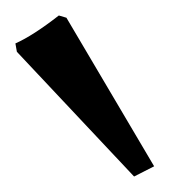

<svg xmlns="http://www.w3.org/2000/svg" viewBox="-35 -812 246 248"><path d="M41 -792 50.8 -789.1 164.1 -597.2 138.2 -584 -13.2 -745.1 -15.1 -755.9Q7.8 -766.1 41 -792Z"/></svg>

Font: Junge
Style: Regular
Weight: 400
Designer: Alexei Vanyashin
Foundry: Cyreal (www.cyreal.org)
Version: Version 1.002